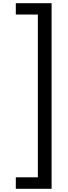

<svg xmlns="http://www.w3.org/2000/svg" viewBox="-20 -813 423 1202"><path d="M79 297H217V-722H79V-793H303V369H79Z"/></svg>

Font: Noto Sans Kannada
Style: Regular
Weight: 400
Designer: Jelle Bosma - Monotype Design Team
Foundry: Monotype Imaging Inc.
Version: Version 2.003